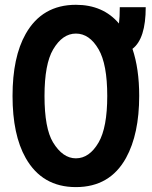

<svg xmlns="http://www.w3.org/2000/svg" viewBox="-20 -762 626 792"><path d="M293 -623.5Q237.8 -623.5 199.2 -558.1Q163.6 -497.6 163.6 -366.2Q163.6 -232.9 198.7 -174.8Q238.8 -108.9 293 -108.9Q348.6 -108.9 386.7 -174.3Q422.4 -235.8 422.4 -366.2Q422.4 -497.1 386.7 -558.6Q349.1 -623.5 293 -623.5ZM293 9.8Q153.8 9.8 85.9 -110.4Q31.7 -206.1 31.7 -366.2Q31.7 -526.4 85.9 -622.1Q153.8 -742.2 293 -742.2Q405.3 -742.2 470.7 -665Q474.1 -690.9 474.1 -732.4H581.1Q581.1 -602.1 526.4 -560.5Q554.2 -478.5 554.2 -366.2Q554.2 -209.5 500 -110.8Q433.6 9.8 293 9.8Z"/></svg>

Font: Consola Mono
Style: Bold
Weight: 700
Monospace: yes
Designer: Wojciech Kalinowski "wmk69" (wmk69@o2.pl)
Foundry: Wojciech Kalinowski "wmk69" (wmk69@o2.pl)
Version: Version 2.1.0